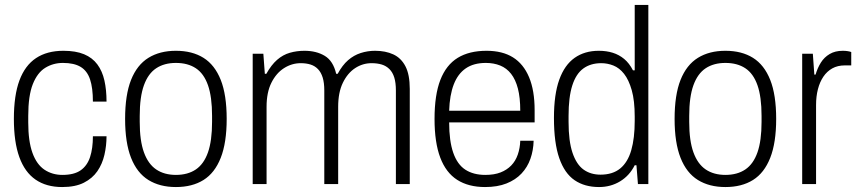

<svg xmlns="http://www.w3.org/2000/svg" viewBox="-20 -743 3465 775"><path d="M231 12Q167 12 123.5 -18Q80 -48 58 -109Q36 -170 36 -263Q36 -358 58.5 -418.5Q81 -479 125.5 -508.5Q170 -538 236 -538Q286 -538 319.5 -524Q353 -510 373 -483Q393 -456 401.5 -418Q410 -380 410 -333H355Q355 -388 343.5 -422.5Q332 -457 305.5 -473Q279 -489 234 -489Q195 -489 163 -469.5Q131 -450 112.5 -403.5Q94 -357 94 -275V-249Q94 -173 111 -126Q128 -79 159.5 -58Q191 -37 232 -37Q279 -37 305.5 -55.5Q332 -74 343.5 -109Q355 -144 355 -193H410Q410 -155 401.5 -118Q393 -81 373 -52Q353 -23 318.5 -5.5Q284 12 231 12Z M690 12Q625 12 579 -16.5Q533 -45 509 -106Q485 -167 485 -263Q485 -360 509 -420.5Q533 -481 579 -509.5Q625 -538 690 -538Q756 -538 801.5 -509.5Q847 -481 871 -420.5Q895 -360 895 -263Q895 -167 871 -106Q847 -45 801.5 -16.5Q756 12 690 12ZM690 -37Q738 -37 770.5 -59Q803 -81 819.5 -128Q836 -175 836 -251V-275Q836 -352 819.5 -399Q803 -446 770.5 -467.5Q738 -489 690 -489Q643 -489 610.5 -467.5Q578 -446 561 -399Q544 -352 544 -275V-251Q544 -175 561 -128Q578 -81 610.5 -59Q643 -37 690 -37Z M1000 0V-526H1043L1049 -445H1055Q1075 -481 1098.5 -501.5Q1122 -522 1150 -530Q1178 -538 1209 -538Q1257 -538 1291 -517.5Q1325 -497 1337 -445H1343Q1362 -480 1385 -500Q1408 -520 1436 -529Q1464 -538 1494 -538Q1536 -538 1567.5 -523.5Q1599 -509 1616.5 -475.5Q1634 -442 1634 -384V0H1578V-378Q1578 -409 1571.5 -430Q1565 -451 1552 -464Q1539 -477 1521 -482.5Q1503 -488 1480 -488Q1444 -488 1413.5 -468Q1383 -448 1364 -409Q1345 -370 1345 -312V0H1289V-378Q1289 -409 1282.5 -430Q1276 -451 1263.5 -464Q1251 -477 1233.5 -482.5Q1216 -488 1194 -488Q1158 -488 1126.5 -468Q1095 -448 1075.5 -409Q1056 -370 1056 -312V0Z M1938 12Q1871 12 1825.5 -17Q1780 -46 1757 -107Q1734 -168 1734 -263Q1734 -360 1757.5 -420.5Q1781 -481 1827.5 -509.5Q1874 -538 1944 -538Q2008 -538 2050.5 -511.5Q2093 -485 2115.5 -431.5Q2138 -378 2138 -298V-249H1793Q1793 -174 1809.5 -126.5Q1826 -79 1858.5 -58Q1891 -37 1939 -37Q1975 -37 2000.5 -47Q2026 -57 2043.5 -75Q2061 -93 2070 -119Q2079 -145 2080 -175H2134Q2133 -136 2121 -102Q2109 -68 2085 -42.5Q2061 -17 2024.5 -2.5Q1988 12 1938 12ZM1793 -296H2080Q2080 -349 2070.5 -385.5Q2061 -422 2043 -445Q2025 -468 1999 -478.5Q1973 -489 1941 -489Q1892 -489 1860 -467Q1828 -445 1811.5 -402Q1795 -359 1793 -296Z M2398 12Q2340 12 2299.5 -15.5Q2259 -43 2237.5 -104.5Q2216 -166 2216 -267Q2216 -362 2237.5 -421.5Q2259 -481 2299.5 -509.5Q2340 -538 2397 -538Q2428 -538 2453.5 -530Q2479 -522 2499.5 -505Q2520 -488 2535 -459H2542V-723H2597V0H2555L2549 -76H2542Q2521 -34 2483 -11Q2445 12 2398 12ZM2404 -38Q2453 -38 2483.5 -63Q2514 -88 2528 -136.5Q2542 -185 2542 -255V-272Q2542 -337 2530 -379Q2518 -421 2499 -445Q2480 -469 2456 -478.5Q2432 -488 2407 -488Q2364 -488 2334.5 -466.5Q2305 -445 2290 -398Q2275 -351 2275 -275V-251Q2275 -173 2291 -126Q2307 -79 2335.5 -58.5Q2364 -38 2404 -38Z M2908 12Q2843 12 2797 -16.5Q2751 -45 2727 -106Q2703 -167 2703 -263Q2703 -360 2727 -420.5Q2751 -481 2797 -509.5Q2843 -538 2908 -538Q2974 -538 3019.5 -509.5Q3065 -481 3089 -420.5Q3113 -360 3113 -263Q3113 -167 3089 -106Q3065 -45 3019.5 -16.5Q2974 12 2908 12ZM2908 -37Q2956 -37 2988.5 -59Q3021 -81 3037.5 -128Q3054 -175 3054 -251V-275Q3054 -352 3037.5 -399Q3021 -446 2988.5 -467.5Q2956 -489 2908 -489Q2861 -489 2828.5 -467.5Q2796 -446 2779 -399Q2762 -352 2762 -275V-251Q2762 -175 2779 -128Q2796 -81 2828.5 -59Q2861 -37 2908 -37Z M3218 0V-526H3261L3267 -442H3272Q3280 -469 3293.5 -490.5Q3307 -512 3329 -525Q3351 -538 3382 -538Q3393 -538 3402 -536.5Q3411 -535 3416 -533V-479H3390Q3361 -479 3339.5 -467Q3318 -455 3303.5 -433.5Q3289 -412 3281.5 -383Q3274 -354 3274 -319V0Z"/></svg>

Font: Archivo SemiCondensed ExtraLight
Style: Regular
Weight: 250
Width: 4
Designer: Hector Gatti
Foundry: Omnibus-Type
Version: Version 2.001